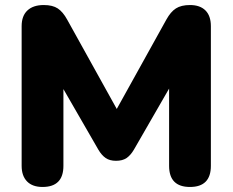

<svg xmlns="http://www.w3.org/2000/svg" viewBox="-20 -734 924 763"><path d="M149 9Q109 9 87.5 -13Q66 -35 66 -75V-630Q66 -671 89 -692.5Q112 -714 154 -714Q189 -714 209.5 -700.5Q230 -687 247 -656L444 -301L641 -656Q658 -687 679 -700.5Q700 -714 735 -714Q775 -714 796.5 -692.5Q818 -671 818 -630V-75Q818 9 735 9Q652 9 652 -75V-382L512 -139Q499 -117 483 -106Q467 -95 441 -95Q416 -95 400 -106Q384 -117 371 -139L232 -380V-75Q232 9 149 9Z"/></svg>

Font: Chiron GoRound TC H
Style: Regular
Weight: 900
Designer: Ryoko NISHIZUKA 西塚涼子 (kana, bopomofo & ideographs); Paul D. Hunt (Latin, Greek & Cyrillic); Sandoll Communications 산돌커뮤니
Foundry: Adobe
Version: Version 1.000;hotconv 1.1.1;makeotfexe 2.6.0